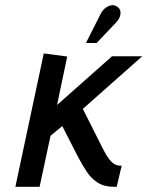

<svg xmlns="http://www.w3.org/2000/svg" viewBox="-20 -717 566 737"><path d="M424 -629Q435 -640 439.5 -651.5Q444 -663 442 -674Q440 -685 430 -691Q420 -699 407 -696.5Q394 -694 383.5 -685.5Q373 -677 367 -665L310 -552H351ZM375 -146 298 -299 526 -501H410L199 -314L238 -500L148 -512L39 0H132L174 -196L219 -233L281 -112Q296 -84 313 -58Q330 -32 355 -16Q380 0 417 0H428L447 -81H443Q430 -81 419.5 -87Q409 -93 398 -107.5Q387 -122 375 -146Z"/></svg>

Font: Advent Pro SemiBold
Style: Italic
Weight: 600
Italic angle: -12°
Version: Version 3.000